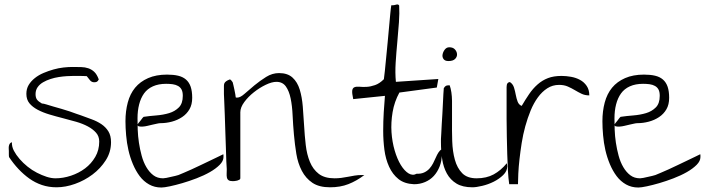

<svg xmlns="http://www.w3.org/2000/svg" viewBox="-20 -835 3146 857"><path d="M20.5 -133.8Q19.5 -136.7 19.5 -147Q19.5 -157.2 19.5 -161.1Q19.5 -164.1 19 -170.4Q18.6 -176.8 19.5 -182.6Q20.5 -188.5 23.4 -193.4Q26.4 -198.2 33.2 -200.2Q32.2 -180.7 42 -162.1Q51.8 -143.6 67.4 -125.5Q83 -107.4 103 -91.3Q123 -75.2 145 -64Q167 -52.7 188 -45.9Q209 -39.1 227.5 -39.1Q261.7 -39.1 296.9 -50.8Q332 -62.5 359.9 -83.5Q387.7 -104.5 405.3 -134.8Q422.9 -165 422.9 -203.1Q422.9 -226.6 408.7 -242.7Q394.5 -258.8 371.6 -271Q348.6 -283.2 319.8 -291.5Q291 -299.8 260.3 -307.6Q229.5 -315.4 200.2 -324.2Q170.9 -333 147.9 -345.2Q125 -357.4 111.3 -374Q97.7 -390.6 97.7 -416Q97.7 -438.5 107.9 -455.6Q118.2 -472.7 135.3 -486.3Q152.3 -500 174.3 -509.3Q196.3 -518.6 218.8 -524.9Q241.2 -531.2 263.2 -533.7Q285.2 -536.1 302.7 -536.1Q325.2 -536.1 342.3 -535.6Q359.4 -535.2 374 -530.3Q388.7 -525.4 400.4 -514.6Q412.1 -503.9 420.9 -480.5Q417 -472.7 412.6 -470.2Q408.2 -467.8 400.4 -467.8Q389.6 -467.8 382.3 -476.1Q375 -484.4 367.2 -495.1Q364.3 -495.1 355.5 -495.6Q346.7 -496.1 337.4 -496.1Q328.1 -496.1 319.8 -496.1Q311.5 -496.1 307.6 -496.1Q295.9 -496.1 278.8 -495.1Q261.7 -494.1 242.7 -491.2Q223.6 -488.3 205.6 -482.4Q187.5 -476.6 172.4 -467.8Q157.2 -459 147.9 -445.8Q138.7 -432.6 138.7 -415Q138.7 -399.4 145 -390.6Q151.4 -381.8 167 -373Q173.8 -373 187.5 -368.7Q201.2 -364.3 218.3 -359.4Q235.4 -354.5 254.4 -349.1Q273.4 -343.8 290.5 -337.9Q307.6 -332 320.8 -327.1Q334 -322.3 340.8 -320.3Q364.3 -311.5 388.7 -302.7Q413.1 -293.9 432.6 -280.8Q452.1 -267.6 463.9 -248.5Q475.6 -229.5 475.6 -200.2Q475.6 -156.2 452.1 -119.6Q428.7 -83 393.1 -56.2Q357.4 -29.3 314.9 -14.2Q272.5 1 232.4 1Q197.3 1 167 -9.3Q136.7 -19.5 110.8 -38.1Q85 -56.6 62.5 -80.6Q40 -104.5 20.5 -133.8Z M540 -293.9Q540 -338.9 550.3 -377.4Q560.5 -416 583 -443.4Q605.5 -470.7 641.1 -486.3Q676.8 -502 725.6 -502Q753.9 -502 774.9 -497.1Q795.9 -492.2 810.1 -480Q824.2 -467.8 831.1 -447.8Q837.9 -427.7 837.9 -398.4Q837.9 -368.2 825.7 -347.2Q813.5 -326.2 793 -312.5Q772.5 -298.8 747.1 -292Q721.7 -285.2 695.3 -285.2Q690.4 -285.2 681.6 -283.2Q672.9 -281.2 661.6 -278.8Q650.4 -276.4 638.7 -273.4Q627 -270.5 616.7 -270Q606.4 -269.5 600.1 -271Q593.8 -272.5 593.8 -279.3Q593.8 -280.3 598.1 -285.6Q602.5 -291 607.4 -296.9Q612.3 -302.7 616.2 -308.6L621.1 -313.5Q647.5 -317.4 678.2 -319.8Q709 -322.3 734.9 -330.1Q760.7 -337.9 778.3 -355.5Q795.9 -373 795.9 -407.2Q795.9 -424.8 790.5 -435.1Q785.2 -445.3 774.9 -451.2Q764.6 -457 751 -459Q737.3 -460.9 721.7 -460.9Q687.5 -460.9 662.6 -449.7Q637.7 -438.5 623 -418Q608.4 -397.5 601.1 -369.1Q593.8 -340.8 593.8 -306.6Q593.8 -285.2 594.7 -256.3Q595.7 -227.5 600.1 -198.2Q604.5 -168.9 612.3 -140.1Q620.1 -111.3 633.3 -88.9Q646.5 -66.4 664.6 -52.7Q682.6 -39.1 708 -39.1Q712.9 -39.1 722.7 -41Q732.4 -43 742.7 -45.4Q752.9 -47.9 762.2 -49.8Q771.5 -51.8 776.4 -53.7Q784.2 -56.6 799.8 -63.5Q815.4 -70.3 835.4 -79.1Q855.5 -87.9 877 -98.6Q898.4 -109.4 918 -118.2Q937.5 -127 953.6 -135.3Q969.7 -143.6 976.6 -146.5Q977.5 -145.5 977.5 -140.6Q977.5 -135.7 977.5 -133.8Q977.5 -116.2 960.4 -99.1Q943.4 -82 917 -66.9Q890.6 -51.8 857.4 -39.1Q824.2 -26.4 793.9 -17.6Q763.7 -8.8 738.3 -3.4Q712.9 2 700.2 2Q669.9 2 645.5 -11.7Q621.1 -25.4 603.5 -48.8Q585.9 -72.3 573.2 -102.5Q560.5 -132.8 553.2 -165Q545.9 -197.3 543 -231Q540 -264.6 540 -293.9Z M1213.9 -469.7Q1193.4 -469.7 1166 -456.5Q1138.7 -443.4 1113.3 -423.3Q1087.9 -403.3 1070.3 -379.4Q1052.7 -355.5 1052.7 -334V-39.1Q1052.7 -35.2 1048.3 -32.7Q1043.9 -30.3 1038.6 -28.8Q1033.2 -27.3 1027.3 -26.9Q1021.5 -26.4 1018.6 -26.4Q1005.9 -26.4 1000 -30.8Q994.1 -35.2 992.7 -43Q991.2 -50.8 991.7 -60.5Q992.2 -70.3 992.2 -80.1Q991.2 -87.9 990.2 -114.3L988.3 -173.8Q987.3 -208 985.8 -246.6Q984.4 -285.2 983.4 -319.8Q982.4 -354.5 981 -380.4Q979.5 -406.2 979.5 -415V-452.1Q979.5 -458 981.4 -462.9Q983.4 -467.8 989.3 -472.2Q995.1 -476.6 1005.9 -480.5Q1008.8 -480.5 1013.2 -475.1Q1017.6 -469.7 1018.6 -467.8Q1019.5 -463.9 1022 -454.1Q1024.4 -444.3 1026.4 -434.1Q1028.3 -423.8 1030.3 -414.1Q1032.2 -404.3 1032.2 -400.4Q1033.2 -399.4 1035.2 -399.4Q1037.1 -399.4 1039.1 -399.4Q1052.7 -399.4 1071.8 -416.5Q1090.8 -433.6 1115.7 -454.1Q1140.6 -474.6 1168 -491.7Q1195.3 -508.8 1225.6 -508.8Q1263.7 -508.8 1285.6 -488.8Q1307.6 -468.8 1317.9 -435.1Q1328.1 -401.4 1331.5 -359.4Q1335 -317.4 1337.4 -273.9Q1339.8 -230.5 1344.7 -188Q1349.6 -145.5 1363.3 -112.3Q1377 -79.1 1402.8 -59.1Q1428.7 -39.1 1473.6 -39.1Q1488.3 -39.1 1503.4 -41Q1518.6 -43 1533.2 -45.9Q1547.9 -48.8 1563 -51.3Q1578.1 -53.7 1593.8 -53.7Q1595.7 -53.7 1601.1 -53.7Q1606.4 -53.7 1606.4 -53.7Q1571.3 -27.3 1535.2 -13.2Q1499 1 1453.1 1Q1404.3 1 1374.5 -19Q1344.7 -39.1 1327.1 -72.8Q1309.6 -106.4 1302.7 -148.4Q1295.9 -190.4 1292 -233.9Q1288.1 -277.3 1286.1 -319.8Q1284.2 -362.3 1277.3 -395.5Q1270.5 -428.7 1255.9 -449.2Q1241.2 -469.7 1213.9 -469.7Z M1556.6 -392.6Q1550.8 -418.9 1552.2 -430.7Q1553.7 -442.4 1562.5 -445.8Q1571.3 -449.2 1585.4 -447.8Q1599.6 -446.3 1616.7 -447.3Q1633.8 -448.2 1653.8 -455.1Q1673.8 -461.9 1693.4 -481.4Q1695.3 -492.2 1697.8 -518.1Q1700.2 -543.9 1703.6 -577.1Q1707 -610.4 1710.4 -647Q1713.9 -683.6 1716.8 -716.8Q1719.7 -750 1722.2 -775.4Q1724.6 -800.8 1726.6 -811.5H1734.4Q1737.3 -811.5 1741.2 -812.5Q1745.1 -813.5 1749 -814.5Q1752.9 -815.4 1755.9 -814.9Q1758.8 -814.5 1761.7 -810.5Q1763.7 -777.3 1760.7 -735.4Q1757.8 -693.4 1753.4 -647.5Q1749 -601.6 1746.1 -555.7Q1743.2 -509.8 1747.1 -469.7L1936.5 -482.4L1929.7 -444.3L1762.7 -421.9Q1740.2 -380.9 1732.4 -334.5Q1724.6 -288.1 1727.5 -244.6Q1730.5 -201.2 1741.7 -163.1Q1752.9 -125 1769 -98.6Q1785.2 -72.3 1803.7 -61Q1822.3 -49.8 1839.8 -59.6Q1858.4 -58.6 1872.6 -64.9Q1886.7 -71.3 1896.5 -82Q1906.2 -92.8 1913.1 -106Q1919.9 -119.1 1925.3 -131.8Q1930.7 -144.5 1937 -154.3Q1943.4 -164.1 1951.2 -168.9Q1951.2 -167 1951.7 -157.7Q1952.1 -148.4 1952.1 -145.5Q1952.1 -117.2 1942.4 -92.3Q1932.6 -67.4 1916.5 -49.8Q1900.4 -32.2 1877.4 -22.5Q1854.5 -12.7 1828.1 -12.7Q1785.2 -14.6 1758.8 -35.6Q1732.4 -56.6 1716.8 -90.8Q1701.2 -125 1695.8 -166.5Q1690.4 -208 1690.4 -251Q1690.4 -293.9 1692.9 -334.5Q1695.3 -375 1698.2 -407.2Z M1948.2 -214.8Q1949.2 -222.7 1949.7 -240.2Q1950.2 -257.8 1951.7 -280.3Q1953.1 -302.7 1954.6 -327.1Q1956.1 -351.6 1957 -374Q1958 -396.5 1959 -414.6Q1960 -432.6 1960.9 -441.4Q1965.8 -449.2 1970.2 -451.7Q1974.6 -454.1 1981.4 -454.1Q1982.4 -454.1 1984.4 -454.1Q1986.3 -454.1 1987.3 -454.1Q1997.1 -425.8 1997.6 -384.8Q1998 -343.8 1997.6 -297.4Q1997.1 -251 1998.5 -205.1Q2000 -159.2 2010.3 -122.1Q2020.5 -85 2043 -62Q2065.4 -39.1 2107.4 -39.1Q2151.4 -39.1 2183.6 -56.6Q2215.8 -74.2 2242.2 -106.4Q2242.2 -105.5 2243.2 -100.1Q2244.1 -94.7 2244.1 -92.8Q2244.1 -71.3 2226.1 -53.7Q2208 -36.1 2183.6 -23.9Q2159.2 -11.7 2132.3 -5.4Q2105.5 1 2088.9 1Q2044.9 1 2017.6 -15.6Q1990.2 -32.2 1974.6 -60.5Q1959 -88.9 1953.6 -125Q1948.2 -161.1 1948.2 -199.2ZM1981.4 -562.5Q1965.8 -562.5 1959.5 -571.8Q1953.1 -581.1 1955.6 -592.8Q1958 -604.5 1965.8 -614.3Q1973.6 -624 1985.4 -624Q2002 -624 2010.7 -614.3Q2019.5 -604.5 2020 -592.8Q2020.5 -581.1 2011.2 -571.8Q2002 -562.5 1981.4 -562.5Z M2241.2 -303.7V-446.3Q2241.2 -452.1 2242.2 -456.5Q2243.2 -460.9 2246.1 -464.4Q2249 -467.8 2255.9 -468.8Q2269.5 -460 2274.4 -443.8Q2279.3 -427.7 2282.2 -411.6Q2285.2 -395.5 2290.5 -381.3Q2295.9 -367.2 2308.6 -362.3Q2325.2 -390.6 2341.8 -415Q2358.4 -439.5 2379.4 -458Q2400.4 -476.6 2425.8 -486.3Q2451.2 -496.1 2486.3 -496.1Q2506.8 -496.1 2528.8 -492.2Q2550.8 -488.3 2568.8 -478.5Q2586.9 -468.8 2598.6 -451.7Q2610.4 -434.6 2610.4 -409.2Q2590.8 -409.2 2575.7 -416.5Q2560.5 -423.8 2545.9 -432.6Q2531.2 -441.4 2514.6 -448.7Q2498 -456.1 2475.6 -456.1Q2446.3 -456.1 2422.9 -440.9Q2399.4 -425.8 2380.9 -400.4Q2362.3 -375 2348.6 -341.8Q2335 -308.6 2324.7 -271.5Q2314.5 -234.4 2308.6 -196.8Q2302.7 -159.2 2298.8 -124.5Q2294.9 -89.8 2293.5 -60.5Q2292 -31.2 2292 -12.7H2252.9Q2249 -39.1 2247.1 -73.7Q2245.1 -108.4 2244.1 -147Q2243.2 -185.5 2242.2 -225.6Q2241.2 -265.6 2241.2 -303.7Z M2668.9 -293.9Q2668.9 -338.9 2679.2 -377.4Q2689.5 -416 2711.9 -443.4Q2734.4 -470.7 2770 -486.3Q2805.7 -502 2854.5 -502Q2882.8 -502 2903.8 -497.1Q2924.8 -492.2 2939 -480Q2953.1 -467.8 2960 -447.8Q2966.8 -427.7 2966.8 -398.4Q2966.8 -368.2 2954.6 -347.2Q2942.4 -326.2 2921.9 -312.5Q2901.4 -298.8 2876 -292Q2850.6 -285.2 2824.2 -285.2Q2819.3 -285.2 2810.5 -283.2Q2801.8 -281.2 2790.5 -278.8Q2779.3 -276.4 2767.6 -273.4Q2755.9 -270.5 2745.6 -270Q2735.4 -269.5 2729 -271Q2722.7 -272.5 2722.7 -279.3Q2722.7 -280.3 2727.1 -285.6Q2731.4 -291 2736.3 -296.9Q2741.2 -302.7 2745.1 -308.6L2750 -313.5Q2776.4 -317.4 2807.1 -319.8Q2837.9 -322.3 2863.8 -330.1Q2889.6 -337.9 2907.2 -355.5Q2924.8 -373 2924.8 -407.2Q2924.8 -424.8 2919.4 -435.1Q2914.1 -445.3 2903.8 -451.2Q2893.6 -457 2879.9 -459Q2866.2 -460.9 2850.6 -460.9Q2816.4 -460.9 2791.5 -449.7Q2766.6 -438.5 2752 -418Q2737.3 -397.5 2730 -369.1Q2722.7 -340.8 2722.7 -306.6Q2722.7 -285.2 2723.6 -256.3Q2724.6 -227.5 2729 -198.2Q2733.4 -168.9 2741.2 -140.1Q2749 -111.3 2762.2 -88.9Q2775.4 -66.4 2793.5 -52.7Q2811.5 -39.1 2836.9 -39.1Q2841.8 -39.1 2851.6 -41Q2861.3 -43 2871.6 -45.4Q2881.8 -47.9 2891.1 -49.8Q2900.4 -51.8 2905.3 -53.7Q2913.1 -56.6 2928.7 -63.5Q2944.3 -70.3 2964.4 -79.1Q2984.4 -87.9 3005.9 -98.6Q3027.3 -109.4 3046.9 -118.2Q3066.4 -127 3082.5 -135.3Q3098.6 -143.6 3105.5 -146.5Q3106.4 -145.5 3106.4 -140.6Q3106.4 -135.7 3106.4 -133.8Q3106.4 -116.2 3089.4 -99.1Q3072.3 -82 3045.9 -66.9Q3019.5 -51.8 2986.3 -39.1Q2953.1 -26.4 2922.9 -17.6Q2892.6 -8.8 2867.2 -3.4Q2841.8 2 2829.1 2Q2798.8 2 2774.4 -11.7Q2750 -25.4 2732.4 -48.8Q2714.8 -72.3 2702.1 -102.5Q2689.5 -132.8 2682.1 -165Q2674.8 -197.3 2671.9 -231Q2668.9 -264.6 2668.9 -293.9Z"/></svg>

Font: The Girl Next Door
Style: Regular
Weight: 400
Designer: Kimberly Geswein
Foundry: Kimberly Geswein
Version: Version 1.002 2010